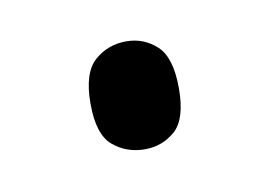

<svg xmlns="http://www.w3.org/2000/svg" viewBox="-31 -138 258 184"><g transform="rotate(-10 98.0 -46.5)"><path d="M99 6Q81 6 68 -5Q55 -16 55 -46Q55 -76 68 -87.5Q81 -99 99 -99Q116 -99 128.5 -87.5Q141 -76 141 -46Q141 -16 128.5 -5Q116 6 99 6Z"/></g></svg>

Font: Noto Serif Lao Condensed Light
Style: Regular
Weight: 300
Width: 3
Designer: Monotype Design Team
Foundry: Monotype Imaging Inc.
Version: Version 2.003; ttfautohint (v1.8.4.7-5d5b)